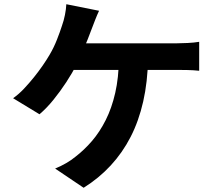

<svg xmlns="http://www.w3.org/2000/svg" viewBox="-20 -834 1040 909"><path d="M449 -783Q440 -764 431 -741Q422 -718 416 -702Q407 -677 394.5 -646Q382 -615 368.5 -583.5Q355 -552 341 -526Q322 -488 293.5 -444.5Q265 -401 233 -361.5Q201 -322 167 -293L42 -369Q69 -388 93.5 -414Q118 -440 140.5 -468Q163 -496 182 -523.5Q201 -551 215 -575Q235 -609 249.5 -646Q264 -683 273 -711Q282 -736 287.5 -763.5Q293 -791 294 -814ZM291 -629Q308 -629 341 -629Q374 -629 418 -629Q462 -629 510.5 -629Q559 -629 607.5 -629Q656 -629 698.5 -629Q741 -629 772.5 -629Q804 -629 819 -629Q839 -629 869 -630.5Q899 -632 923 -636V-499Q895 -502 865.5 -502.5Q836 -503 819 -503Q802 -503 762 -503Q722 -503 669 -503Q616 -503 557.5 -503Q499 -503 444 -503Q389 -503 346 -503Q303 -503 280 -503ZM681 -557Q679 -446 658 -353.5Q637 -261 598.5 -186Q560 -111 504 -50.5Q448 10 376 55L241 -36Q268 -47 293 -61.5Q318 -76 336 -91Q379 -124 415.5 -166.5Q452 -209 480.5 -265.5Q509 -322 525.5 -394Q542 -466 543 -557Z"/></svg>

Font: Noto Sans SC
Style: Bold
Weight: 700
Designer: Ryoko NISHIZUKA  (kana, bopomofo & ideographs); Paul D. Hunt (Latin, Greek & Cyrillic); Sandoll Communications , Soo-you
Foundry: Adobe
Version: Version 2.004-H2;hotconv 1.0.118;makeotfexe 2.5.65603